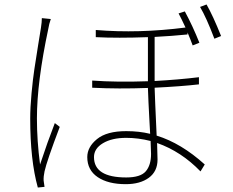

<svg xmlns="http://www.w3.org/2000/svg" viewBox="-20 -809 1040 858"><path d="M167 -728 207 -724Q199 -701 196 -681Q145 -442 145 -280Q145 -180 159 -74Q192 -174 225 -259L247 -242Q189 -89 179 -43Q174 -20 175 -2L179 26L149 29Q115 -93 115 -279Q115 -328 121 -392.5Q127 -457 133.5 -499.5Q140 -542 150.5 -608Q161 -674 163 -685Q167 -710 167 -728ZM655 -121Q655 -129 653 -179Q597 -193 544 -193Q480 -193 440 -169Q400 -145 400 -107Q400 -16 544 -16Q608 -16 631.5 -43.5Q655 -71 655 -121ZM869 -464V-432Q791 -423 671 -417Q672 -377 680 -203Q790 -169 895 -74L876 -43Q790 -132 682 -170Q684 -108 684 -96Q684 -43 645 -14.5Q606 14 542 14Q463 14 416.5 -17.5Q370 -49 370 -107Q370 -152 413.5 -187.5Q457 -223 544 -223Q602 -223 651 -211Q650 -232 647.5 -274.5Q645 -317 643.5 -352.5Q642 -388 641 -416Q510 -411 392 -417V-449Q503 -441 641 -446V-451V-643Q505 -638 408 -643V-675Q599 -659 809 -686Q789 -729 778 -749L806 -758Q842 -691 871 -618L841 -606Q832 -631 818 -664V-655Q749 -648 671 -644V-454V-447Q779 -453 869 -464ZM874 -778 903 -789Q932 -738 968 -648L938 -636Q902 -731 874 -778Z"/></svg>

Font: Noto Sans Korean Thin
Style: Regular
Weight: 250
Designer: Ryoko NISHIZUKA  (kana & ideographs); Paul D. Hunt (Latin, Greek & Cyrillic); Wenlong ZHANG  (bopomofo); Sandoll Communi
Foundry: Adobe Systems Incorporated
Version: Version 1.0001;PS 1;hotconv 1.0.78;makeotf.lib2.5.61930